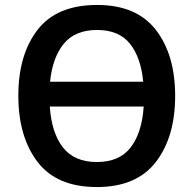

<svg xmlns="http://www.w3.org/2000/svg" viewBox="-20 -745 782 775"><path d="M687 -358Q687 -524 609 -624.5Q531 -725 372 -725Q209 -725 131.5 -624.5Q54 -524 54 -359Q54 -193 131.5 -91.5Q209 10 371 10Q531 10 609 -91Q687 -192 687 -358ZM372 -624Q460 -624 504.5 -568.5Q549 -513 558 -415H182Q192 -513 237.5 -568.5Q283 -624 372 -624ZM371 -91Q280 -91 234 -150Q188 -209 181 -315H560Q553 -209 507.5 -150Q462 -91 371 -91Z"/></svg>

Font: Noto Sans Display Medium
Style: Regular
Weight: 500
Designer: Monotype Design Team
Foundry: Monotype Imaging Inc.
Version: Version 1.900